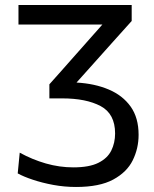

<svg xmlns="http://www.w3.org/2000/svg" viewBox="-20 -733 613 764"><path d="M282.5 11Q236.5 11 192 2.8Q147.5 -5.5 110.8 -17.8Q74 -30 50.5 -43L58.5 -125.5Q108.5 -98 162.5 -82.5Q216.5 -67 272 -67Q335 -67 371.2 -85Q407.5 -103 422.8 -133.8Q438 -164.5 438 -202Q438 -280 380.5 -310.8Q323 -341.5 227.5 -341.5H176.5V-397.5Q198 -421 220.2 -446.5Q242.5 -472 264 -496L387.5 -635.5H53.5V-713H504V-649.5Q466 -607.5 428.8 -565.8Q391.5 -524 353 -481L284.5 -404.5Q356.5 -400.5 412.2 -377Q468 -353.5 499.8 -309Q531.5 -264.5 531.5 -196.5Q531.5 -142.5 508.2 -95.2Q485 -48 430.5 -18.5Q376 11 282.5 11Z"/></svg>

Font: Commissioner
Style: Regular
Weight: 400
Designer: Kostas Bartsokas
Foundry: Kostas Bartsokas
Version: Version 1.000; ttfautohint (v1.8.3)